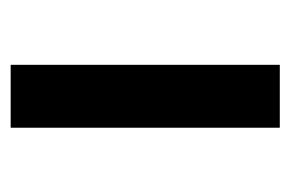

<svg xmlns="http://www.w3.org/2000/svg" viewBox="-110 -422 532 351"><g transform="rotate(90 155.5 -246.0)"><path d="M98 0V-492H213V0Z"/></g></svg>

Font: Nunito Sans 10pt Expanded SemiBold
Style: Regular
Weight: 600
Width: 7
Designer: Vernon Adams
Foundry: Vernon Adams
Version: Version 3.101;gftools[0.9.27]